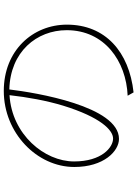

<svg xmlns="http://www.w3.org/2000/svg" viewBox="128 -860 743 1040"><g transform="rotate(-90 500.0 -340.5)"><path d="M519 11C739 -13 886 -142 886 -350C886 -535 746 -692 527 -692C299 -692 115 -512 115 -310C115 -150 201 -68 267 -68C444 -68 518 -519 535 -662C739 -657 856 -514 856 -351C856 -147 689 -29 501 -21ZM447 -370C385 -169 315 -100 269 -100C221 -100 145 -162 145 -311C145 -472 291 -648 504 -661C493 -564 475 -462 447 -370Z"/></g></svg>

Font: SSpoqa Han Sans Neo Thin
Style: Regular
Weight: 100
Designer: [Spoqa Han Sans Neo] Dong-huui Kim  Younghwa Kang  Yujin Lee  [Noto Sans] Ryoko NISHIZUKA  (kana & ideographs); Paul D. 
Foundry: Spoqa (http://www.spoqa-han-sans.com)
Version: Version 1.000